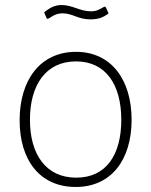

<svg xmlns="http://www.w3.org/2000/svg" viewBox="-20 -733 601 763"><path d="M405 -675C411 -678 412 -680 410 -683L402 -701C399 -707 397 -708 390 -704C373 -694 362 -688 341 -688C298 -688 268 -713 225 -713C196 -713 178 -701 159 -687C156 -685 155 -684 157 -680L164 -664C166 -657 168 -657 174 -660C187 -667 200 -680 229 -680C269 -680 289 -656 340 -656C375 -656 393 -667 405 -675ZM281 10C423 10 503 -99 503 -257C503 -415 423 -527 282 -527C139 -527 58 -414 58 -255C58 -98 137 10 281 10ZM283 -27C162 -27 99 -120 99 -257C99 -395 162 -489 282 -489C401 -489 462 -396 462 -257C462 -119 403 -27 283 -27Z"/></svg>

Font: United Sans Thin
Style: Regular
Weight: 100
Designer: Pablo Impallari, Rodrigo Fuenzalida (Modified by Dan O. Williams)
Version: Version 1.000;PS 001.000;hotconv 1.0.88;makeotf.lib2.5.64775